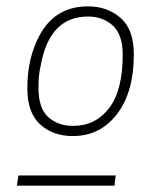

<svg xmlns="http://www.w3.org/2000/svg" viewBox="-20 -808 453 604"><path d="M340 -224H33L38 -256H344ZM210 -412Q280 -412 323 -467.5Q366 -523 366 -636Q366 -699 335 -727.5Q304 -756 257 -756Q135 -756 108 -601Q101 -574 101 -532Q101 -467 132 -439.5Q163 -412 210 -412ZM209 -380Q147 -380 106.5 -416.5Q66 -453 66 -531Q66 -625 104 -696Q153 -788 257 -788Q317 -788 359 -752Q401 -716 401 -637Q401 -518 348 -449Q295 -380 209 -380Z"/></svg>

Font: Tanohe Sans ExtraLight
Style: Italic
Weight: 200
Designer: Village Type and Design LLC & Cristiano Sobral
Foundry: Cooper Hewitt Smithsonian Design Museum
Version: Version 1.00;September 29, 2021;FontCreator 13.0.0.2655 64-b